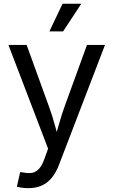

<svg xmlns="http://www.w3.org/2000/svg" viewBox="-20 -773 591 1000"><path d="M67.9 199.2 85 123.5 103.5 125.5Q127.9 130.9 147.9 127Q168 123 183.8 105.5Q199.7 87.9 211.9 52.7L230.5 1.5L23.9 -539.1H118.7L233.9 -221.2Q251.5 -173.8 264.2 -126.7Q276.9 -79.6 290.5 -35.2H260.7Q274.4 -79.6 287.4 -126.7Q300.3 -173.8 317.4 -221.2L433.1 -539.1H526.9L287.6 84.5Q272 126 249.3 153.3Q226.6 180.7 196.5 193.8Q166.5 207 128.9 207Q107.9 207 91.8 204.3Q75.7 201.7 67.9 199.2ZM237.3 -609.4 305.7 -753.4H403.3L308.6 -609.4Z"/></svg>

Font: Inter 18pt
Style: Regular
Weight: 400
Designer: Rasmus Andersson
Foundry: rsms
Version: Version 4.001;git-66647c0bb